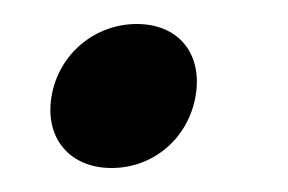

<svg xmlns="http://www.w3.org/2000/svg" viewBox="-20 -130 240 160"><path d="M23 -50C17 -15 38 10 73 10C108 10 137 -15 143 -50C149 -85 129 -110 94 -110C59 -110 29 -85 23 -50Z"/></svg>

Font: Scada
Style: Italic
Weight: 400
Designer: Jovanny Lemonad
Foundry: Jovanny Lemonad
Version: Version 3.005